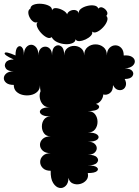

<svg xmlns="http://www.w3.org/2000/svg" viewBox="-25 -960 725 1004"><path d="M240 -67Q213 -67 199 -81Q185 -95 185 -113Q185 -131 199 -145Q213 -159 240 -159Q212 -159 198 -172.5Q184 -186 184 -203Q184 -220 198 -233.5Q212 -247 240 -247Q217 -247 205.5 -262.5Q194 -278 194 -299Q194 -320 205.5 -335.5Q217 -351 240 -351Q203 -351 190 -363Q177 -375 189 -387Q201 -399 237 -399Q214 -398 200.5 -412Q187 -426 183.5 -446Q180 -466 187 -483Q184 -497 184 -515Q184 -493 170 -480Q156 -467 135.5 -463Q115 -459 94.5 -463.5Q74 -468 60.5 -481Q47 -494 47 -516Q21 -516 8 -526.5Q-5 -537 -5 -551Q-5 -565 8 -576Q21 -587 47 -587Q16 -587 5.5 -602.5Q-5 -618 5.5 -633.5Q16 -649 47 -649Q-5 -672 -0.5 -682.5Q4 -693 56 -670Q56 -703 67 -713.5Q78 -724 89 -713.5Q100 -703 100 -670Q100 -698 111.5 -712Q123 -726 138 -726Q153 -726 164.5 -712Q176 -698 176 -670Q176 -693 186.5 -704.5Q197 -716 211.5 -716Q226 -716 236.5 -704.5Q247 -693 247 -670Q247 -706 263 -717.5Q279 -729 295 -717.5Q311 -706 311 -670Q311 -695 326.5 -707.5Q342 -720 362.5 -720Q383 -720 399 -707.5Q415 -695 415 -670Q415 -699 433 -713.5Q451 -728 474.5 -728Q498 -728 516 -713.5Q534 -699 534 -670Q534 -696 547.5 -709.5Q561 -723 578.5 -723Q596 -723 609 -709.5Q622 -696 622 -670Q650 -672 664.5 -663Q679 -654 680 -640.5Q681 -627 668 -615.5Q655 -604 627 -602Q657 -602 667 -588.5Q677 -575 667 -561Q657 -547 627 -547Q637 -528 633 -513Q629 -498 617 -492Q605 -486 590.5 -490.5Q576 -495 566 -515Q566 -485 549.5 -473Q533 -461 515 -466Q514 -449 503.5 -435Q493 -421 477 -417Q501 -407 490 -393Q479 -379 434 -379Q460 -379 472.5 -362Q485 -345 485 -323Q485 -301 472.5 -284Q460 -267 434 -267Q472 -267 484.5 -255Q497 -243 484.5 -231Q472 -219 434 -219Q458 -219 469.5 -208.5Q481 -198 481 -185Q481 -172 469.5 -161.5Q458 -151 434 -151Q470 -151 482 -137Q494 -123 482 -109Q470 -95 434 -95Q470 -95 481.5 -85Q493 -75 481.5 -65Q470 -55 434 -55Q439 -33 426.5 -18Q414 -3 394 2Q374 7 356 -0.5Q338 -8 333 -30Q333 -2 318.5 12Q304 26 285.5 22.5Q267 19 253 -3Q239 -25 240 -67ZM245 -766Q235 -757 219.5 -764.5Q204 -772 189.5 -788Q175 -804 169 -820Q163 -836 172 -845Q161 -839 149.5 -846.5Q138 -854 130.5 -868Q123 -882 123 -895.5Q123 -909 134 -915Q135 -930 152.5 -936Q170 -942 192.5 -940Q215 -938 231.5 -929.5Q248 -921 247 -906Q252 -919 269 -917.5Q286 -916 303.5 -906.5Q321 -897 326 -885Q329 -897 342.5 -903.5Q356 -910 369.5 -907Q383 -904 388 -889Q384 -903 397.5 -913.5Q411 -924 431 -929Q451 -934 468 -931Q485 -928 489 -915Q499 -926 512.5 -920Q526 -914 533.5 -901Q541 -888 531 -877Q541 -867 535 -850Q529 -833 514 -817Q499 -801 483 -793.5Q467 -786 456 -795Q461 -785 450.5 -773.5Q440 -762 423 -754Q406 -746 390.5 -745Q375 -744 370 -755Q370 -742 355 -735Q340 -728 318 -729Q296 -730 275.5 -739Q255 -748 245 -766Z"/></svg>

Font: Rubik Bubbles
Style: Regular
Weight: 400
Designer: Hubert and Fischer, NaN
Foundry: Hubert and Fischer, NaN
Version: Version 2.200